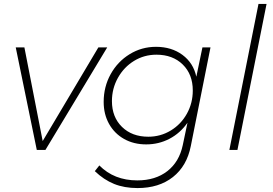

<svg xmlns="http://www.w3.org/2000/svg" viewBox="-20 -762 1389 976"><path d="M525 -521 211 0H167L60 -521H104L197 -45L480 -521Z M462 108 485 79Q560 155 678 155Q770 155 830.5 108Q891 61 909 -24L933 -138Q896 -85 841.5 -56.5Q787 -28 723 -28Q660 -28 611 -55.5Q562 -83 534.5 -132Q507 -181 507 -244Q507 -321 542.5 -385Q578 -449 639 -486.5Q700 -524 773 -524Q852 -524 907.5 -483Q963 -442 978 -372L1009 -521H1050L950 -20Q930 82 859 138Q788 194 679 194Q612 194 560 173Q508 152 462 108ZM960 -302Q960 -384 909 -434Q858 -484 775 -484Q713 -484 661.5 -452.5Q610 -421 579.5 -366.5Q549 -312 549 -248Q549 -167 600 -117Q651 -67 734 -67Q796 -67 848 -98.5Q900 -130 930 -184Q960 -238 960 -302Z M1335 -742 1187 0H1146L1294 -742Z"/></svg>

Font: Gontserrat ExtraLight
Style: Italic
Weight: 275
Italic angle: -11.3°
Designer: Julieta Ulanovsky
Foundry: Julieta Ulanovsky
Version: Version 6.001